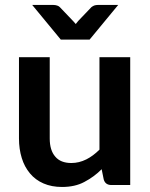

<svg xmlns="http://www.w3.org/2000/svg" viewBox="-20 -743 604 771"><path d="M379.4 -513.2H502.9V0H427.7Q402.8 0 396.5 -22.5L388.2 -63.5Q358.4 -33.2 318.4 -12.2Q281.2 7.8 229 7.8Q187.5 7.8 154.8 -6.3Q122.1 -20.5 100.6 -46.4Q78.1 -73.2 67.4 -108.4Q56.2 -144.5 56.2 -187V-513.2H179.7V-187Q179.7 -139.6 201.7 -114.3Q223.1 -88.4 266.6 -88.4Q297.4 -88.4 326.7 -103Q354 -116.7 379.4 -142.1ZM372.1 -723.1H454.6L339.8 -584H224.1L109.4 -723.1H194.8Q202.1 -723.1 209.5 -720.7Q215.8 -718.8 220.2 -714.4L272.9 -659.2Q273.4 -658.7 275.4 -656.5Q277.3 -654.3 278.3 -653.3Q279.3 -651.9 281.5 -649.7Q283.7 -647.5 284.2 -646.5Q284.7 -647 289.6 -653.3Q292.5 -657.2 294.4 -659.2L347.2 -714.4Q351.6 -717.8 357.9 -720.7Q365.2 -723.1 372.1 -723.1Z"/></svg>

Font: Lato-SemiBold
Style: Bold
Weight: 500
Designer: Lukasz Dziedzic with Adam Twardoch and Botio Nikoltchev
Foundry: tyPoland Lukasz Dziedzic
Version: ""